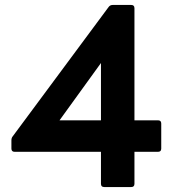

<svg xmlns="http://www.w3.org/2000/svg" viewBox="-20 -754 700 774"><path d="M400 0Q387 0 387 -13V-142H39Q26 -142 26 -155V-188Q26 -198 31 -204L418 -726Q424 -734 434 -734H509Q522 -734 522 -721V-269H617Q630 -269 630 -256V-155Q630 -142 617 -142H522V-13Q522 0 509 0ZM220 -269H387V-500Z"/></svg>

Font: LINE Seed Sans
Style: Bold
Weight: 700
Designer: LINE VX Design & Dalton Maag Ltd & Sandoll Inc
Foundry: Dalton Maag Ltd
Version: Version 1.003